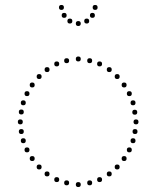

<svg xmlns="http://www.w3.org/2000/svg" viewBox="-20 -752 630 775"><path d="M296 -504Q286 -504 286 -514Q286 -524 296 -524Q306 -524 306 -514Q306 -504 296 -504ZM342 -497Q332 -497 332 -507Q332 -517 342 -517Q352 -517 352 -507Q352 -497 342 -497ZM382 -484Q372 -484 372 -494Q372 -504 382 -504Q392 -504 392 -494Q392 -484 382 -484ZM421 -461Q411 -461 411 -471Q411 -481 421 -481Q431 -481 431 -471Q431 -461 421 -461ZM453 -433Q443 -433 443 -443Q443 -453 453 -453Q463 -453 463 -443Q463 -433 453 -433ZM502 -364Q492 -364 492 -374Q492 -384 502 -384Q512 -384 512 -374Q512 -364 502 -364ZM517 -327Q507 -327 507 -337Q507 -347 517 -347Q527 -347 527 -337Q527 -327 517 -327ZM529 -250Q519 -250 519 -260Q519 -270 529 -270Q539 -270 539 -260Q539 -250 529 -250ZM481 -399Q471 -399 471 -409Q471 -419 481 -419Q491 -419 491 -409Q491 -399 481 -399ZM524 -289Q514 -289 514 -299Q514 -309 524 -309Q534 -309 534 -299Q534 -289 524 -289ZM249 -497Q239 -497 239 -507Q239 -517 249 -517Q259 -517 259 -507Q259 -497 249 -497ZM209 -484Q199 -484 199 -494Q199 -504 209 -504Q219 -504 219 -494Q219 -484 209 -484ZM170 -461Q160 -461 160 -471Q160 -481 170 -481Q180 -481 180 -471Q180 -461 170 -461ZM138 -433Q128 -433 128 -443Q128 -453 138 -453Q148 -453 148 -443Q148 -433 138 -433ZM89 -364Q79 -364 79 -374Q79 -384 89 -384Q99 -384 99 -374Q99 -364 89 -364ZM74 -327Q64 -327 64 -337Q64 -347 74 -347Q84 -347 84 -337Q84 -327 74 -327ZM62 -250Q52 -250 52 -260Q52 -270 62 -270Q72 -270 72 -260Q72 -250 62 -250ZM110 -399Q100 -399 100 -409Q100 -419 110 -419Q120 -419 120 -409Q120 -399 110 -399ZM66 -290Q56 -290 56 -300Q56 -310 66 -310Q76 -310 76 -300Q76 -290 66 -290ZM296 -17Q306 -17 306 -7Q306 3 296 3Q286 3 286 -7Q286 -17 296 -17ZM342 -24Q352 -24 352 -14Q352 -4 342 -4Q332 -4 332 -14Q332 -24 342 -24ZM382 -37Q392 -37 392 -27Q392 -17 382 -17Q372 -17 372 -27Q372 -37 382 -37ZM421 -60Q431 -60 431 -50Q431 -40 421 -40Q411 -40 411 -50Q411 -60 421 -60ZM453 -88Q463 -88 463 -78Q463 -68 453 -68Q443 -68 443 -78Q443 -88 453 -88ZM502 -157Q512 -157 512 -147Q512 -137 502 -137Q492 -137 492 -147Q492 -157 502 -157ZM517 -194Q527 -194 527 -184Q527 -174 517 -174Q507 -174 507 -184Q507 -194 517 -194ZM481 -122Q491 -122 491 -112Q491 -102 481 -102Q471 -102 471 -112Q471 -122 481 -122ZM525 -231Q535 -231 535 -221Q535 -211 525 -211Q515 -211 515 -221Q515 -231 525 -231ZM249 -24Q259 -24 259 -14Q259 -4 249 -4Q239 -4 239 -14Q239 -24 249 -24ZM209 -37Q219 -37 219 -27Q219 -17 209 -17Q199 -17 199 -27Q199 -37 209 -37ZM170 -60Q180 -60 180 -50Q180 -40 170 -40Q160 -40 160 -50Q160 -60 170 -60ZM138 -88Q148 -88 148 -78Q148 -68 138 -68Q128 -68 128 -78Q128 -88 138 -88ZM89 -157Q99 -157 99 -147Q99 -137 89 -137Q79 -137 79 -147Q79 -157 89 -157ZM74 -194Q84 -194 84 -184Q84 -174 74 -174Q64 -174 64 -184Q64 -194 74 -194ZM110 -122Q120 -122 120 -112Q120 -102 110 -102Q100 -102 100 -112Q100 -122 110 -122ZM66 -231Q76 -231 76 -221Q76 -211 66 -211Q56 -211 56 -221Q56 -231 66 -231ZM228 -712Q218 -712 218 -722Q218 -732 228 -732Q238 -732 238 -722Q238 -712 228 -712ZM239 -680Q229 -680 229 -690Q229 -700 239 -700Q249 -700 249 -690Q249 -680 239 -680ZM262 -657Q252 -657 252 -667Q252 -677 262 -677Q272 -677 272 -667Q272 -657 262 -657ZM296 -647Q286 -647 286 -657Q286 -667 296 -667Q306 -667 306 -657Q306 -647 296 -647ZM364 -712Q354 -712 354 -722Q354 -732 364 -732Q374 -732 374 -722Q374 -712 364 -712ZM353 -680Q343 -680 343 -690Q343 -700 353 -700Q363 -700 363 -690Q363 -680 353 -680ZM330 -657Q320 -657 320 -667Q320 -677 330 -677Q340 -677 340 -667Q340 -657 330 -657Z"/></svg>

Font: Raleway Dots
Style: Regular
Weight: 400
Designer: Matt McInerney, Pablo Impallari, Rodrigo Fuenzalida, Brenda Gallo
Foundry: Matt McInerney, Pablo Impallari, Rodrigo Fuenzalida, Brenda Gallo
Version: Version 1.000